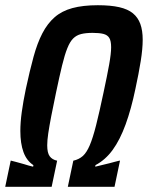

<svg xmlns="http://www.w3.org/2000/svg" viewBox="-26 -716 567 736"><path d="M-6 0 15 -100H17Q26 -98 34.5 -95.5Q43 -93 51 -91Q59 -89 67 -86.5Q75 -84 83.5 -81.5Q92 -79 101 -77L102 -83Q76 -100 64 -133Q52 -166 52 -214Q52 -247 57.5 -287Q63 -327 73 -375Q88 -445 102.5 -498Q117 -551 136.5 -588.5Q156 -626 183.5 -650Q211 -674 251.5 -685Q292 -696 349 -696Q398 -696 431 -688.5Q464 -681 483.5 -665Q503 -649 512 -624Q521 -599 521 -564Q521 -529 513.5 -482Q506 -435 493 -375Q477 -298 455.5 -239Q434 -180 406 -141.5Q378 -103 340 -83L339 -77Q348 -79 357.5 -81.5Q367 -84 376 -86Q385 -88 394.5 -90.5Q404 -93 413 -95.5Q422 -98 431 -100H434L413 0H234L255 -100Q277 -105 291.5 -118Q306 -131 318 -159Q330 -187 342.5 -236.5Q355 -286 371 -362Q385 -427 392.5 -469Q400 -511 400 -535Q400 -559 393 -570.5Q386 -582 370.5 -586Q355 -590 329 -590Q303 -590 285 -585.5Q267 -581 254.5 -568.5Q242 -556 232 -531Q222 -506 212 -465Q202 -424 189 -362Q178 -310 170.5 -271Q163 -232 159 -205Q155 -178 155 -159Q155 -130 164.5 -117Q174 -104 193 -100L172 0Z"/></svg>

Font: Saira Condensed SemiBold
Style: Italic
Weight: 600
Width: 3
Italic angle: -12°
Designer: Hector Gatti with collaboration of the Omnibus-Type team
Foundry: Omnibus-Type
Version: Version 1.101